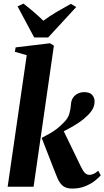

<svg xmlns="http://www.w3.org/2000/svg" viewBox="-20 -1062 593 1092"><path d="M23.5 0 132 -748 64.5 -767.5 69 -792.5 264.5 -816 286.5 -802.5 171 0ZM390.5 10.5Q367 10.5 350.2 2.8Q333.5 -5 321 -23Q308.5 -41 297.5 -71.5L217 -277.5Q241.5 -290.5 262.8 -302.5Q284 -314.5 304.2 -330Q324.5 -345.5 345 -368Q367.5 -389.5 375 -417.2Q382.5 -445 383.5 -468Q385 -492 396.2 -507.5Q407.5 -523 424.2 -530.5Q441 -538 458.5 -538Q490.5 -538 504.2 -522.2Q518 -506.5 518 -486Q518 -459 504.5 -437.5Q491 -416 471.5 -399.5Q457 -384.5 433 -368Q409 -351.5 380.5 -335.5Q352 -319.5 323.2 -306Q294.5 -292.5 270 -283L334.5 -332.5L440 -114.5Q452.5 -88.5 463.5 -78Q474.5 -67.5 489 -67.5Q499 -67.5 512.2 -73Q525.5 -78.5 538.5 -91L553 -65Q542 -51.5 519.5 -33.8Q497 -16 464.5 -2.8Q432 10.5 390.5 10.5ZM174.5 -849 80 -1025.5 113 -1041.5Q143.5 -1018.5 172.5 -993.5Q201.5 -968.5 226.5 -944Q262 -970.5 302.8 -994.5Q343.5 -1018.5 383 -1040L413.5 -1022L254 -849Z"/></svg>

Font: Merriweather 96pt ExtraBold
Style: Italic
Weight: 800
Italic angle: -7.8°
Version: Version 2.101